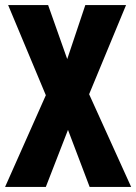

<svg xmlns="http://www.w3.org/2000/svg" viewBox="-20 -734 535 754"><path d="M495 0 330 -364 475 -714H315L244 -502L169 -714H12L160 -360L0 0H160L247 -224L332 0Z"/></svg>

Font: Noto Sans Devanagari ExtraCondensed ExtraBold
Style: Regular
Weight: 800
Width: 2
Designer: Jelle Bosma - Monotype Design Team
Foundry: Monotype Imaging Inc.
Version: Version 2.004